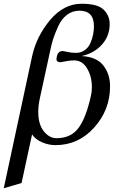

<svg xmlns="http://www.w3.org/2000/svg" viewBox="-22 -762 607 1024"><path d="M413 -742Q497 -742 529 -712Q563 -680 563 -634Q563 -570 521.5 -524Q480 -478 413 -463Q493 -459 529 -413Q565 -367 565 -302Q565 -176 480.5 -82Q396 12 274 12Q238 12 202.5 -3Q167 -18 149 -45L93 214L-2 242L149 -461Q172 -568 245 -655Q318 -742 413 -742ZM464 -256Q468 -273 468 -298Q468 -354 442.5 -397Q417 -440 373 -440Q352 -440 328 -435Q304 -430 300 -430Q279 -430 279 -447Q279 -450 281 -460Q287 -490 313 -490Q316 -490 338 -485Q360 -480 382 -480Q410 -480 430 -494.5Q450 -509 460 -532Q470 -555 474.5 -577.5Q479 -600 479 -622Q479 -705 402 -705Q365 -705 336 -683.5Q307 -662 289 -623Q271 -584 261.5 -554Q252 -524 244 -484L191 -240Q182 -199 182 -166Q182 -99 211.5 -62Q241 -25 279 -25Q357 -25 397.5 -80.5Q438 -136 464 -256Z"/></svg>

Font: Lingua Franca
Style: Italic
Weight: 400
Italic angle: -13°
Version: Version 1.19